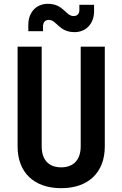

<svg xmlns="http://www.w3.org/2000/svg" viewBox="-20 -974 640 1004"><path d="M370 -806C431 -806 472 -851 472 -916V-949H395V-921C395 -901 383 -890 365 -890C323 -890 313 -954 230 -954C169 -954 128 -909 128 -844V-811H205V-837C205 -858 217 -870 235 -870C277 -870 287 -806 370 -806ZM300 10C443 10 528 -73 528 -208V-730H402V-209C402 -140 366 -99 300 -99C233 -99 198 -140 198 -209V-730H72V-208C72 -73 157 10 300 10Z"/></svg>

Font: Tekne LDO
Style: Bold
Weight: 700
Monospace: yes
Designer: Alessio Laiso, Mario Rullo, Paolo Rosset
Foundry: Alessio Laiso
Version: Version 1.000;hotconv 1.0.109;makeotfexe 2.5.65596